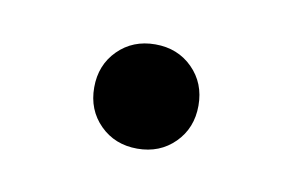

<svg xmlns="http://www.w3.org/2000/svg" viewBox="-30 -430 283 185"><g transform="rotate(10 111.0 -337.0)"><path d="M147.5 -373.5Q162 -359 162 -337Q162 -315 147.5 -300.5Q133 -286 111 -286Q89 -286 74.5 -300.5Q60 -315 60 -337Q60 -359 74.5 -373.5Q89 -388 111 -388Q133 -388 147.5 -373.5Z"/></g></svg>

Font: Hind Kochi Light
Style: Regular
Weight: 300
Designer: Dhruvi Tolia
Foundry: Indian Type Foundry
Version: Version 0.702;PS 1.0;hotconv 1.0.81;makeotf.lib2.5.63406